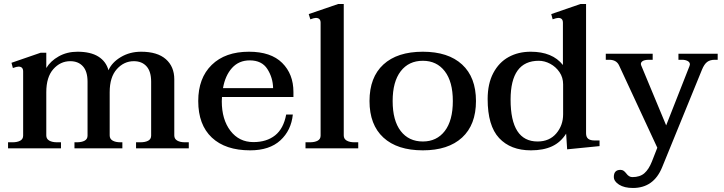

<svg xmlns="http://www.w3.org/2000/svg" viewBox="-20 -737 3599 954"><path d="M918 -30V0H656V-30H677Q702 -30 716.5 -38Q731 -46 731 -63V-331Q731 -382 708 -407.5Q685 -433 645 -433Q596 -433 560.5 -393.5Q525 -354 525 -279V-64Q525 -47 539.5 -38.5Q554 -30 579 -30H588V0H350V-30H361Q386 -30 400.5 -38Q415 -46 415 -63V-331Q415 -382 392 -407.5Q369 -433 329 -433Q280 -433 245 -393.5Q210 -354 210 -279V-64Q210 -47 224.5 -38.5Q239 -30 264 -30H283V0H20V-30H42Q66 -30 80.5 -38Q95 -46 95 -63V-382Q95 -406 72 -406Q63 -406 44 -399L37 -425L182 -475H210V-399Q231 -434 272 -457Q313 -480 365 -480Q430 -480 468.5 -456Q507 -432 519 -388Q536 -427 580.5 -453.5Q625 -480 681 -480Q762 -480 804 -443Q846 -406 846 -343V-64Q846 -47 860.5 -38.5Q875 -30 899 -30Z M1083 -255Q1082 -248 1082 -234Q1082 -143 1125 -87Q1168 -31 1239 -31Q1305 -31 1347 -64.5Q1389 -98 1402 -168H1435Q1427 -89 1373 -39.5Q1319 10 1223 10Q1100 10 1032.5 -53.5Q965 -117 965 -235Q965 -349 1032 -414.5Q1099 -480 1217 -480Q1326 -480 1382 -424.5Q1438 -369 1438 -280V-255ZM1088 -299H1337Q1336 -351 1308.5 -394Q1281 -437 1221 -437Q1167 -437 1133 -399.5Q1099 -362 1088 -299Z M1498 -30H1519Q1544 -30 1558.5 -38Q1573 -46 1573 -63V-624Q1573 -648 1549 -648Q1541 -648 1522 -641L1514 -667L1660 -717H1688V-64Q1688 -47 1702.5 -38.5Q1717 -30 1741 -30H1760V0H1498Z M1816 -235Q1816 -353 1885 -416.5Q1954 -480 2081 -480Q2207 -480 2276 -416.5Q2345 -353 2345 -235Q2345 -117 2276 -53.5Q2207 10 2081 10Q1954 10 1885 -53.5Q1816 -117 1816 -235ZM2230 -235Q2230 -331 2190 -383Q2150 -435 2081 -435Q2011 -435 1971 -383Q1931 -331 1931 -235Q1931 -138 1971 -86Q2011 -34 2081 -34Q2150 -34 2190 -86Q2230 -138 2230 -235Z M2403 -245Q2403 -321 2431 -374Q2459 -427 2507 -453.5Q2555 -480 2617 -480Q2725 -480 2777 -414V-624Q2777 -648 2754 -648Q2745 -648 2726 -641L2719 -667L2864 -717H2892V-75Q2892 -56 2902.5 -47.5Q2913 -39 2935 -39H2959V-11L2798 5L2793 -73Q2766 -30 2723 -10Q2680 10 2618 10Q2517 10 2460 -51Q2403 -112 2403 -245ZM2778 -169V-318Q2778 -352 2760 -378.5Q2742 -405 2714 -420Q2686 -435 2657 -435Q2517 -435 2517 -242Q2517 -34 2651 -34Q2710 -34 2744 -74Q2778 -114 2778 -169Z M3546 -470V-440H3532Q3508 -440 3493.5 -429Q3479 -418 3468 -391L3270 94Q3228 197 3125 197Q3082 197 3056 180.5Q3030 164 3030 142Q3030 107 3063 107Q3072 107 3078.5 111.5Q3085 116 3092 125Q3105 143 3122 143Q3160 143 3182 123.5Q3204 104 3219 66L3246 -3L3056 -412Q3043 -440 3007 -440H2990V-470H3223V-440H3205Q3181 -440 3171 -432Q3161 -424 3166 -412L3290 -114L3406 -409L3408 -417Q3408 -428 3396.5 -434Q3385 -440 3369 -440H3351V-470Z"/></svg>

Font: Taviraj Medium
Style: Regular
Weight: 500
Designer: Katatrad Team
Foundry: CadsonDemak
Version: Version 1.001